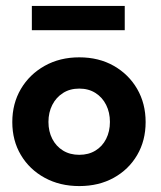

<svg xmlns="http://www.w3.org/2000/svg" viewBox="-20 -616 543 648"><path d="M247.5 12Q182 12 130.8 -16Q79.5 -44 50.5 -92.8Q21.5 -141.5 21.5 -204Q21.5 -266.5 50.5 -315.8Q79.5 -365 130.8 -393.8Q182 -422.5 247.5 -422.5Q313.5 -422.5 364 -393.8Q414.5 -365 443 -315.8Q471.5 -266.5 471.5 -204Q471.5 -141.5 443 -92.8Q414.5 -44 364 -16Q313.5 12 247.5 12ZM247.5 -93.5Q279 -93.5 302.2 -107.8Q325.5 -122 338.2 -147.2Q351 -172.5 351 -204.5Q351 -236.5 338.2 -262Q325.5 -287.5 302.2 -302.2Q279 -317 247.5 -317Q216 -317 192.8 -302.2Q169.5 -287.5 156.5 -262Q143.5 -236.5 143.5 -204.5Q143.5 -172.5 156.5 -147.2Q169.5 -122 192.8 -107.8Q216 -93.5 247.5 -93.5ZM87.5 -514V-596H401V-514Z"/></svg>

Font: League Spartan Thin SemiBold
Style: Regular
Weight: 600
Version: Version 2.002